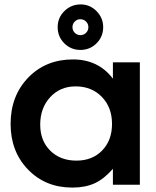

<svg xmlns="http://www.w3.org/2000/svg" viewBox="-20 -836 707 869"><path d="M345 -816Q387 -816 417 -785.5Q447 -755 447 -713Q447 -670 417 -640Q387 -610 344 -610Q301 -610 271 -640Q241 -670 241 -713Q241 -756 271.5 -786Q302 -816 345 -816ZM343 -749Q329 -749 318.5 -738.5Q308 -728 308 -713Q308 -698 318.5 -687.5Q329 -677 344 -677Q359 -677 369.5 -687.5Q380 -698 380 -713Q380 -728 369.5 -738.5Q359 -749 343 -749ZM28 -275Q28 -402 107.5 -484.5Q187 -567 310 -567Q425 -567 491 -480V-554H613V0H491V-72Q451 -26 408.5 -6.5Q366 13 307 13Q186 13 107 -68.5Q28 -150 28 -275ZM162 -272Q162 -199 207.5 -154Q253 -109 326 -109Q398 -109 442.5 -155Q487 -201 487 -275Q487 -350 441 -397.5Q395 -445 322 -445Q252 -445 207 -396Q162 -347 162 -272Z"/></svg>

Font: Involve
Style: Bold
Weight: 700
Designer: Stefan Peev
Foundry: Context Ltd.
Version: Version 1.001